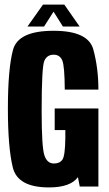

<svg xmlns="http://www.w3.org/2000/svg" viewBox="-20 -815 476 839"><path d="M194 4Q57.5 4 36 -83Q14.5 -170 14.5 -340.5Q14.5 -513.5 36.8 -597Q59 -680.5 214 -680.5Q365.5 -680.5 387.8 -598.8Q410 -517 410 -423.5H263Q262.5 -526.5 252 -551.2Q241.5 -576 214.5 -576Q186 -576 174 -550Q162 -524 162 -331Q162 -172 174 -136.2Q186 -100.5 215.5 -100.5Q241.5 -100.5 253 -117.8Q264.5 -135 265.5 -212V-246.5H219V-341H410V0H328.5L320.5 -41Q288 4 194 4ZM100 -699 168 -795H261L328 -699H255L214 -764L172.5 -699Z"/></svg>

Font: Anybody Condensed Regular
Style: Bold
Weight: 700
Width: 3
Designer: Tyler Finck
Foundry: Etcetera Type Company
Version: Version 1.010; ttfautohint (v1.8.3) -l 8 -r 50 -G 200 -x 14 